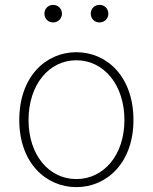

<svg xmlns="http://www.w3.org/2000/svg" viewBox="-20 -754 626 787"><path d="M293 13C419 13 527 -88 527 -262C527 -439 419 -540 293 -540C167 -540 59 -439 59 -262C59 -88 167 13 293 13ZM293 -20C181 -20 97 -118 97 -262C97 -407 181 -507 293 -507C405 -507 490 -407 490 -262C490 -118 405 -20 293 -20ZM198 -662C218 -662 234 -678 234 -698C234 -718 218 -734 198 -734C177 -734 162 -718 162 -698C162 -678 177 -662 198 -662ZM388 -662C409 -662 424 -678 424 -698C424 -718 409 -734 388 -734C367 -734 352 -718 352 -698C352 -678 367 -662 388 -662Z"/></svg>

Font: Source Han Sans JP ExtraLight
Style: Regular
Weight: 250
Designer: Ryoko NISHIZUKA 西塚涼子 (kana, bopomofo & ideographs); Paul D. Hunt (Latin, Greek & Cyrillic); Sandoll Communications 산돌커뮤니
Foundry: Adobe
Version: Version 2.001;hotconv 1.0.107;makeotfexe 2.5.65593